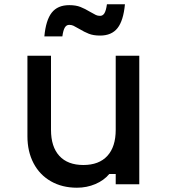

<svg xmlns="http://www.w3.org/2000/svg" viewBox="-20 -860 790 896"><path d="M630 0H520V-48H490Q465 -18 425 -1Q385 16 339 16Q270 16 217.5 -14Q165 -44 136.5 -98.5Q108 -153 108 -224V-600H218V-254Q218 -175 257 -132.5Q296 -90 369 -90Q442 -90 481 -132.5Q520 -175 520 -254V-600H630ZM303 -836Q334 -836 355.5 -827.5Q377 -819 400 -805Q419 -794 427.5 -790Q436 -786 447 -786Q460 -786 467.5 -798.5Q475 -811 479 -840H563Q556 -764 528.5 -729Q501 -694 447 -694Q416 -694 394.5 -702.5Q373 -711 350 -725Q331 -736 322.5 -740Q314 -744 303 -744Q290 -744 282.5 -731.5Q275 -719 271 -690H187Q194 -766 221.5 -801Q249 -836 303 -836Z"/></svg>

Font: Martian Mono sWd Rg
Style: Regular
Weight: 400
Width: 6
Monospace: yes
Designer: Roman Shamin
Foundry: Evil Martians
Version: Version 1.000